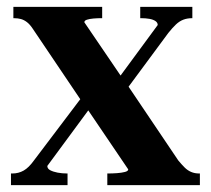

<svg xmlns="http://www.w3.org/2000/svg" viewBox="-20 -540 615 560"><path d="M563 0H293V-34H295Q308 -34 321.5 -35Q335 -36 344.5 -38.5Q354 -41 354 -46L228 -232L224 -236L75 -457Q67 -469 58.5 -475.5Q50 -482 41 -484.5Q32 -487 20 -487H19V-520H278V-487H276Q264 -487 252.5 -486Q241 -485 233.5 -482.5Q226 -480 226 -475L341 -306L345 -302L500 -72Q510 -60 518.5 -51.5Q527 -43 537.5 -38.5Q548 -34 561 -34H563ZM12 0V-34H16Q34 -34 49 -42.5Q64 -51 79 -72L231 -273L261 -250L118 -56Q118 -48 126.5 -43.5Q135 -39 148 -36.5Q161 -34 176 -34H177V0ZM332 -256 312 -293 440 -467Q440 -474 433.5 -478.5Q427 -483 416 -485Q405 -487 391 -487H389V-520H541V-487Q526 -487 514.5 -482.5Q503 -478 493 -468.5Q483 -459 471 -444Z"/></svg>

Font: Roboto Serif 144pt SemiBold
Style: Regular
Weight: 600
Version: Version 1.008